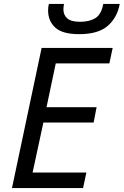

<svg xmlns="http://www.w3.org/2000/svg" viewBox="-20 -958 630 978"><path d="M41 0 192 -714H554L537 -635H264L217 -412H472L457 -334H201L146 -79H420L403 0ZM383 -784Q298 -784 261.5 -817.5Q225 -851 225 -905Q225 -924 229 -938H306Q303 -922 303 -910Q303 -882 322.5 -864.5Q342 -847 388 -847Q435 -847 465.5 -865.5Q496 -884 506 -938H590Q577 -868 528.5 -826Q480 -784 383 -784Z"/></svg>

Font: Noto Sans IKEA
Style: Italic
Weight: 400
Italic angle: -12°
Designer: Monotype Design Team
Foundry: Monotype Imaging Inc.
Version: Version 2.001